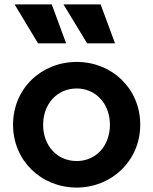

<svg xmlns="http://www.w3.org/2000/svg" viewBox="-20 -836 692 868"><path d="M279 -640 214 -816H46L152 -640ZM500 -640 435 -816H267L374 -640ZM327 12C484 12 614 -109 614 -272C614 -436 486 -556 327 -556C166 -556 39 -435 39 -272C39 -109 167 12 327 12ZM327 -108C238 -108 175 -177 175 -272C175 -366 238 -436 327 -436C414 -436 477 -366 477 -272C477 -177 414 -108 327 -108Z"/></svg>

Font: Plus Jakarta Sans
Style: Bold
Weight: 700
Designer: Gumpita Rahayu
Foundry: Tokotype
Version: Version 2.071;gftools[0.9.30]